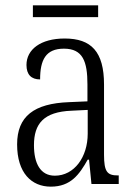

<svg xmlns="http://www.w3.org/2000/svg" viewBox="-20 -688 503 718"><path d="M103 -624H347V-668H103ZM170 10C245 10 277 -36 308 -91H313L322 0H424V-32H421C381 -32 369 -45 369 -110V-372C369 -495 321 -544 222 -544C132 -544 79 -503 79 -445C79 -409 97 -391 130 -391C130 -464 151 -506 219 -506C290 -506 307 -458 307 -372V-309L238 -306C107 -301 44 -253 44 -148C44 -41 98 10 170 10ZM185 -31C131 -31 107 -77 107 -145C107 -225 143 -270 248 -274L308 -277V-188C308 -101 258 -31 185 -31Z"/></svg>

Font: Noto Serif Thai Condensed Light
Style: Regular
Weight: 300
Width: 3
Designer: Monotype Design Team
Foundry: Monotype Imaging Inc.
Version: Version 2.002